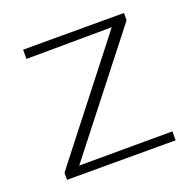

<svg xmlns="http://www.w3.org/2000/svg" viewBox="-90 -554 651 646"><g transform="rotate(-20 235.0 -231.0)"><path d="M434 -32V0H45V-25L362 -431L56 -429V-462H417V-436L100 -31Z"/></g></svg>

Font: Ysabeau SC Light
Style: Regular
Weight: 300
Designer: Christian Thalmann (Catharsis Fonts)
Version: Version 0.003